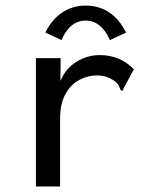

<svg xmlns="http://www.w3.org/2000/svg" viewBox="-20 -669 540 690"><path d="M109 -460H198L197 -378Q216 -423 255 -447Q294 -471 338 -471Q412 -471 461 -420L424 -351L420 -342L413 -346Q410 -354 406.5 -361.5Q403 -369 390 -379Q362 -398 329 -398Q296 -398 265.5 -382Q235 -366 215.5 -331.5Q196 -297 196 -243V1H109ZM201 -525 143 -552Q166 -599 203.5 -624Q241 -649 288 -649Q336 -649 373 -624Q410 -599 433 -552L375 -525Q344 -595 288 -595Q231 -595 201 -525Z"/></svg>

Font: Inconsolata Medium
Style: Regular
Weight: 500
Monospace: yes
Designer: Raph Levien, Cyreal, Brenton Simpson
Foundry: Raph Levien, Cyreal, Google
Version: Version 3.001; ttfautohint (v1.8.2.53-6de2)